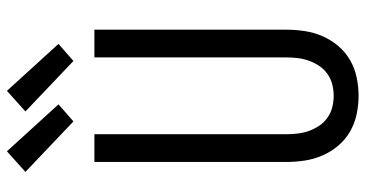

<svg xmlns="http://www.w3.org/2000/svg" viewBox="-264 -756 1029 540"><g transform="rotate(-90 250.0 -486.5)"><path d="M250 8Q224 8 198 2.5Q172 -3 149.5 -16Q127 -29 110 -49Q93 -69 82.5 -93Q72 -117 68 -143Q64 -169 64 -195V-735H142V-195Q142 -179 144 -162.5Q146 -146 151.5 -131Q157 -116 166 -102.5Q175 -89 188.5 -79.5Q202 -70 218 -66Q234 -62 250 -62Q266 -62 282 -66Q298 -70 311.5 -79.5Q325 -89 334 -102.5Q343 -116 348.5 -131Q354 -146 356 -162.5Q358 -179 358 -195V-735H436V-195Q436 -169 432 -143Q428 -117 417.5 -93Q407 -69 390 -49Q373 -29 350.5 -16Q328 -3 302 2.5Q276 8 250 8ZM348 -794 206 -929 264 -981 396 -836ZM178 -794 36 -929 94 -981 226 -836Z"/></g></svg>

Font: Iosevka Algr
Style: Regular
Weight: 400
Monospace: yes
Designer: Belleve Invis
Foundry: Belleve Invis
Version: Version 26.0.2; ttfautohint (v1.8.3)